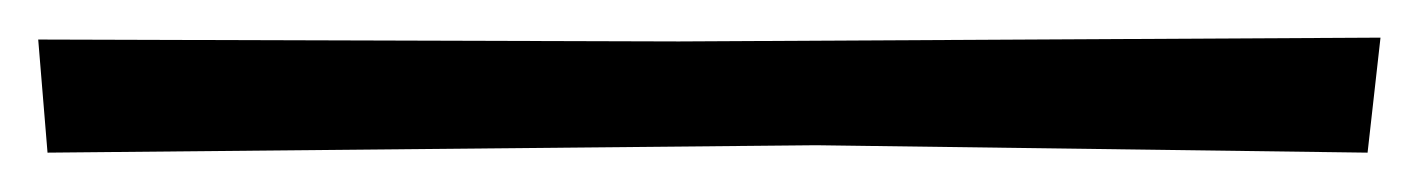

<svg xmlns="http://www.w3.org/2000/svg" viewBox="-26 72 746 101"><path d="M-5.9 92.8 -1 152.3 403.3 148.4 693.4 152.3 700.2 91.8 331.1 93.8Z"/></svg>

Font: MaokenAssortedSans-Lite
Style: Lite
Weight: 400
Version: Version 1.400